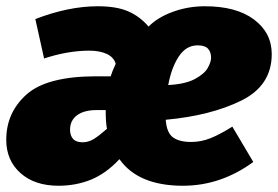

<svg xmlns="http://www.w3.org/2000/svg" viewBox="-23 -574 889 614"><path d="M452 -489Q482 -519 530.5 -536.5Q579 -554 632 -554Q733 -554 789.5 -511.5Q846 -469 846 -401Q846 -300 748 -252Q650 -204 507 -191Q510 -149 530.5 -134.5Q551 -120 588 -120Q620 -120 650 -132Q680 -144 720 -169L787 -56Q683 20 562 20Q419 20 359 -65Q316 -19 268 0.5Q220 20 164 20Q88 20 42.5 -20.5Q-3 -61 -3 -127Q-3 -214 62 -272Q127 -330 285 -330H331Q335 -344 347 -370Q341 -391 318.5 -401.5Q296 -412 263 -412Q194 -412 118 -387L90 -513Q196 -554 290 -554Q350 -554 387.5 -537.5Q425 -521 452 -489ZM515 -302Q570 -305 600.5 -321.5Q631 -338 641.5 -357Q652 -376 652 -389Q652 -408 642 -418.5Q632 -429 609 -429Q572 -429 548.5 -393Q525 -357 515 -302ZM286 -222Q246 -222 223.5 -205.5Q201 -189 201 -159Q201 -141 210.5 -130Q220 -119 241 -119Q260 -119 277 -129.5Q294 -140 319 -162Q315 -183 315 -222Z"/></svg>

Font: FiraGO Heavy
Style: Italic
Weight: 900
Italic angle: -8°
Designer: bBox Type GmbH
Foundry: bBox Type GmbH
Version: Version 1.001